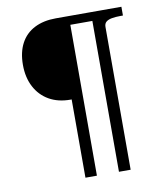

<svg xmlns="http://www.w3.org/2000/svg" viewBox="-81 -776 712 841"><g transform="rotate(-10 275.5 -355.0)"><path d="M282 0V-710H224Q169 -710 129 -689.5Q89 -669 68 -629.5Q47 -590 47 -534Q47 -478 69 -436Q91 -394 131 -371Q171 -348 226 -348H231V0ZM411 -710H257V-671H411ZM432 0V-635Q432 -650 441 -657.5Q450 -665 466.5 -668Q483 -671 504 -671H516V-710H380V0Z"/></g></svg>

Font: Roboto Serif 28pt Condensed Light
Style: Regular
Weight: 300
Width: 3
Designer: Greg Gazdowicz
Foundry: Commercial Type
Version: Version 1.008